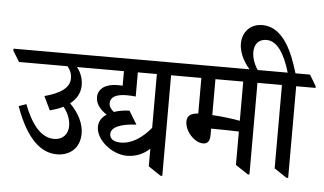

<svg xmlns="http://www.w3.org/2000/svg" viewBox="-104 -996 1952 1156"><g transform="rotate(5 872.0 -417.5)"><path d="M271 -13C348 -13 409 -61 409 -150C409 -211 377 -273 324 -326C364 -357 384 -395 384 -440C384 -482 369 -519 346 -547H497V-557L457 -624H-44V-612L-4 -547H289C307 -526 316 -503 316 -476C316 -418 260 -381 166 -356L206 -273C236 -281 263 -290 286 -302C314 -268 330 -229 330 -188C330 -142 301 -104 245 -104C162 -104 104 -189 62 -298L17 -282C87 -86 176 -13 271 -13Z M692 -41C749 -41 796 -64 829 -96V11L904 61H915V-547H1032V-557L992 -624H409V-613L449 -547H630V-459C619 -460 608 -460 597 -460C526 -460 482 -427 482 -376C482 -337 509 -303 549 -277C519 -258 503 -232 503 -199C503 -123 599 -41 692 -41ZM581 -163C581 -205 638 -228 733 -233L684 -313C649 -312 617 -306 591 -297C571 -312 561 -329 561 -347C561 -385 596 -404 659 -404C677 -404 700 -403 714 -401V-547H829V-222C778 -160 716 -117 648 -117C604 -117 581 -135 581 -163Z M1143 -155C1171 -155 1183 -175 1183 -207V-248C1188 -248 1193 -248 1198 -248C1256 -248 1319 -246 1351 -245V-43L1427 7H1437V-547H1554V-557L1515 -624H944V-612L983 -547H1098V-332C1058 -329 1031 -316 1031 -278C1031 -220 1089 -155 1143 -155ZM1183 -330V-547H1351V-310C1316 -317 1250 -326 1183 -330Z M1660 7H1671V-547H1788V-557L1748 -624H1660C1626 -738 1567 -896 1437 -896C1363 -896 1317 -843 1317 -774C1317 -709 1359 -646 1395 -611H1441C1414 -645 1396 -691 1396 -729C1396 -780 1424 -809 1469 -809C1532 -809 1579 -740 1613 -624H1467V-613L1507 -547H1585V-43Z"/></g></svg>

Font: Noto Serif Devanagari SemiCondensed Medium
Style: Regular
Weight: 500
Width: 4
Designer: Universal Thirst, Indian Type Foundry and the Monotype Design Team
Foundry: Monotype Imaging Inc.
Version: Version 2.004